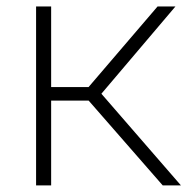

<svg xmlns="http://www.w3.org/2000/svg" viewBox="-20 -560 566 580"><path d="M471.5 0 230 -276.5 456 -540.5H510L280.5 -270V-283.5L526.5 0ZM89 0V-540.5H134.5V0ZM126 -256V-297H255.5V-256Z"/></svg>

Font: Encode Sans SemiExpanded ExtraLight
Style: Regular
Weight: 250
Width: 6
Designer: Multiple Designers
Foundry: Impallari Type
Version: Version 3.002